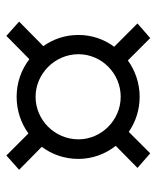

<svg xmlns="http://www.w3.org/2000/svg" viewBox="37 -610 503 618"><g transform="rotate(-90 289.0 -301.5)"><path d="M485 -301C485 -343 472 -382 449 -414L528 -492L482 -533L407 -459C373 -485 331 -500 286 -500C242 -500 201 -486 168 -462L97 -533L51 -492L125 -419C100 -386 86 -345 86 -301C86 -256 102 -214 128 -181L57 -111L104 -70L173 -139C205 -117 244 -104 286 -104C329 -104 370 -118 403 -142L475 -70L522 -111L447 -186C471 -218 485 -258 485 -301ZM149 -301C149 -377 211 -439 286 -439C360 -439 423 -377 423 -301C423 -226 361 -165 286 -165C211 -165 149 -227 149 -301Z"/></g></svg>

Font: Arthouse Owned
Style: Regular
Weight: 400
Designer: Jeremy Tribby
Foundry: Tribby Type
Version: Version 1.000;PS 001.000;hotconv 1.0.88;makeotf.lib2.5.64775